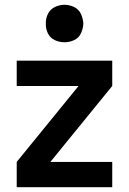

<svg xmlns="http://www.w3.org/2000/svg" viewBox="-20 -784 540 804"><path d="M50 0V-106L309 -424H50V-530H450V-424L191 -106H450V0ZM250 -607Q229 -607 209.5 -616Q190 -625 180.5 -644.5Q171 -664 172 -685Q171 -706 180.5 -725.5Q190 -745 209.5 -754.5Q229 -764 250 -764Q271 -764 290.5 -754.5Q310 -745 319 -725.5Q328 -706 329 -685Q328 -664 319 -644.5Q310 -625 290.5 -616Q271 -607 250 -607Z"/></svg>

Font: Iosevka SS01
Style: Bold
Weight: 700
Monospace: yes
Designer: Belleve Invis
Foundry: Belleve Invis
Version: 2.3.3; ttfautohint (v1.8.3)